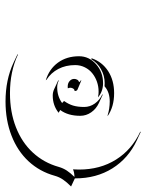

<svg xmlns="http://www.w3.org/2000/svg" viewBox="63 -570 529 695"><g transform="rotate(90 327.5 -222.5)"><path d="M177 -23.2Q238.5 5.9 317.4 5.9Q385.3 5.9 440.4 -15.6Q495.6 -37.1 532.3 -76.9Q569.1 -116.7 584.2 -170.7Q588.9 -186.8 597.4 -199.8Q606 -212.9 620.4 -227.5Q603.3 -227.1 593 -222.2Q593.8 -230.5 593.8 -244.1Q593.8 -320.6 557.6 -378.1Q521.5 -435.5 456.5 -465.8L457.8 -467.3L487.8 -453.4Q553 -422.9 589.4 -364.9Q625.7 -306.9 625.7 -230.2V-229L655 -215.3Q639.6 -200 630.2 -186.3Q620.8 -172.6 616.2 -156Q601.1 -101.6 564 -61.5Q526.9 -21.5 471.2 0.2Q415.5 22 347.4 22Q269 22 207.3 -6.8L177.2 -21ZM183.6 -244.1Q183.6 -280.3 212.3 -305.7Q241 -331.1 281.2 -331.1Q310.8 -331.1 332.5 -312.7L328.9 -313.2Q320.3 -315.2 311.3 -314.9Q293.2 -314.9 276 -309Q258.8 -303 245.4 -292.2Q231.9 -281.5 223.8 -265.3Q215.6 -249 215.6 -230Q215.6 -196 229.5 -169.3Q243.4 -142.6 268.8 -126.2L270.5 -123.8Q230 -136 206.8 -167.7Q183.6 -199.5 183.6 -244.1ZM190.9 -289.8Q203.9 -327.6 237.3 -349.4Q270.8 -371.1 317.4 -371.1Q366.5 -371.1 400.6 -347.4L396.2 -347.9Q373.8 -355 347.4 -355.2Q314.7 -355.2 294.4 -338.1L292.2 -336.4Q286.9 -336.9 281.2 -336.9Q253.9 -336.9 230.5 -323.6Q207 -310.3 194.3 -288.1Q193.6 -288.3 190.9 -289.8ZM265.6 -226.6Q265.6 -231.9 268.4 -237.3Q271.2 -242.7 277.1 -243.9Q275.9 -248.5 270.3 -250.7L271.2 -252.4L303.7 -238.8Q309.6 -236.1 309.3 -229V-228Q304.4 -228 301 -223.5Q297.6 -219 297.6 -212.4Q297.6 -208.7 299.1 -205.3L299.6 -203.4Q296.4 -203.1 293 -203.1Q281.2 -203.1 273.4 -210Q265.6 -216.8 265.6 -226.6ZM270.5 -171.4Q282.2 -165 295.9 -165Q328.9 -165 353.3 -183.1Q349.1 -184.8 345.7 -190.2Q356.9 -205.6 362.1 -222.5Q367.2 -239.5 367.2 -262.7Q367.2 -283.7 354.7 -301.3Q342.3 -318.8 321.5 -328.4L322.8 -329.8L353 -315.9Q374 -306.2 386.6 -288.1Q399.2 -270 399.2 -248.5Q399.2 -203.9 378.2 -176L388.2 -170.2Q361.8 -148.9 325.9 -148.9Q313.5 -148.9 302.2 -154.3L272.2 -168.2Z"/></g></svg>

Font: AgreloyOut1
Style: Medium
Weight: 400
Designer: gluk
Foundry: gluk
Version: Version 0.27